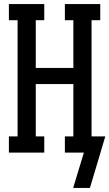

<svg xmlns="http://www.w3.org/2000/svg" viewBox="-20 -755 541 950"><path d="M342 175 395 0H301V-80H343V-339H157V-80H199V0H24V-80H67V-655H24V-735H199V-655H157V-419H343V-655H301V-735H476V-655H433V-80H501L425 175Z"/></svg>

Font: Iosevka Curly Slab Medium
Style: Regular
Weight: 500
Monospace: yes
Designer: Belleve Invis
Foundry: Belleve Invis
Version: Version 22.1.2; ttfautohint (v1.8.4)